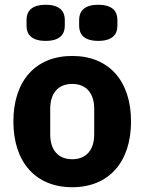

<svg xmlns="http://www.w3.org/2000/svg" viewBox="-20 -771 604 803"><path d="M171 -600C231 -600 251 -628 251 -663V-688C251 -723 231 -751 171 -751C111 -751 91 -723 91 -688V-663C91 -628 111 -600 171 -600ZM391 -600C451 -600 471 -628 471 -663V-688C471 -723 451 -751 391 -751C331 -751 311 -723 311 -688V-663C311 -628 331 -600 391 -600ZM282 12C436 12 528 -94 528 -263C528 -432 436 -537 282 -537C128 -537 36 -432 36 -263C36 -94 128 12 282 12ZM282 -105C224 -105 190 -143 190 -209V-316C190 -382 224 -420 282 -420C340 -420 374 -382 374 -316V-209C374 -143 340 -105 282 -105Z"/></svg>

Font: Braiins Sans
Style: Bold
Weight: 700
Designer: Mike Abbink, Paul van der Laan, Pieter van Rosmalen, Jiri Chlebus, Lubos Buracinsky
Foundry: Bold Monday, Sudetype
Version: Version 1.000;hotconv 1.0.109;makeotfexe 2.5.65596